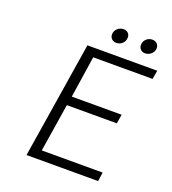

<svg xmlns="http://www.w3.org/2000/svg" viewBox="-145 -915 914 1023"><g transform="rotate(20 312.0 -403.5)"><path d="M367.2 -725.1Q351.6 -725.1 341.3 -734.9Q331.1 -744.6 331.1 -759.8Q331.1 -779.8 345.7 -793.5Q360.4 -807.1 380.9 -807.1Q396 -807.1 406 -797.6Q416 -788.1 416 -772.9Q416 -752.4 401.6 -738.8Q387.2 -725.1 367.2 -725.1ZM529.8 -725.1Q514.6 -725.1 504.9 -734.9Q495.1 -744.6 495.1 -759.8Q495.1 -779.8 509.3 -793.5Q523.4 -807.1 543.9 -807.1Q559.6 -807.1 569.8 -797.4Q580.1 -787.6 580.1 -772Q580.1 -752.4 564.9 -738.8Q549.8 -725.1 529.8 -725.1ZM123 0 228 -660.2H624L615.2 -610.8H278.8L243.2 -375H525.9L517.1 -323.2H233.9L190.9 -50.8H536.1L528.8 0Z"/></g></svg>

Font: Office Code Pro D Light Italic
Style: Regular
Weight: 300
Italic angle: -9°
Designer: Nathan Rutzky & Paul D. Hunt
Foundry: Adobe Systems Incorporated
Version: Version 1.004;PS 001.004;hotconv 1.0.70;makeotf.lib2.5.58329